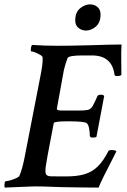

<svg xmlns="http://www.w3.org/2000/svg" viewBox="-28 -851 579 874"><path d="M-5.9 2.9Q-7.8 1 -7.8 -5.9Q-7.8 -26.4 -1 -26.4Q5.9 -26.4 19.5 -30.3Q33.2 -34.2 45.9 -40Q58.6 -45.9 60.5 -50.8Q73.2 -80.1 84 -134.8L156.2 -505.9Q168 -563.5 166 -588.9Q166 -594.7 155.3 -601.1Q144.5 -607.4 132.3 -612.3Q120.1 -617.2 113.3 -617.2Q112.3 -617.2 112.3 -621.1Q112.3 -640.6 118.2 -646.5Q146.5 -644.5 175.3 -643.6Q204.1 -642.6 234.4 -642.6Q254.9 -642.6 294.4 -643.1Q334 -643.6 379.9 -645Q425.8 -646.5 465.3 -647.5Q504.9 -648.4 525.4 -648.4Q524.4 -639.6 523.9 -618.2Q523.4 -596.7 523.9 -573.2Q524.4 -549.8 524.4 -531.2Q524.4 -512.7 524.4 -509.8Q519.5 -504.9 504.9 -504.9Q493.2 -504.9 493.2 -511.7Q481.4 -598.6 390.6 -598.6H346.7Q283.2 -598.6 279.3 -585.9Q271.5 -564.5 266.6 -546.9Q261.7 -529.3 259.8 -515.6L230.5 -354.5Q233.4 -348.6 246.1 -348.1Q258.8 -347.7 267.6 -347.7H328.1Q357.4 -347.7 371.1 -350.6Q384.8 -353.5 393.1 -367.2Q401.4 -380.9 415 -412.1Q418 -419.9 429.7 -419.9Q442.4 -419.9 446.3 -414.1L411.1 -228.5Q407.2 -224.6 393.6 -224.6Q382.8 -224.6 380.9 -232.4Q379.9 -278.3 367.2 -290Q357.4 -298.8 283.2 -298.8Q218.8 -298.8 216.8 -291L188.5 -142.6Q184.6 -121.1 180.7 -96.2Q176.8 -71.3 180.7 -59.6Q184.6 -48.8 204.6 -48.3Q224.6 -47.9 272.5 -47.9Q323.2 -47.9 357.4 -58.1Q391.6 -68.4 417 -93.3Q442.4 -118.2 464.8 -162.1Q467.8 -168 478.5 -168Q498 -168 502 -162.1Q429.7 -22.5 420.9 2.9Q395.5 2.9 355 2.4Q314.5 2 259.8 1Q205.1 -1 168.5 -2Q131.8 -2.9 112.3 -2ZM314.5 -757.8Q314.5 -794.9 336.4 -813Q358.4 -831.1 381.8 -831.1Q401.4 -831.1 415.5 -819.3Q429.7 -807.6 429.7 -785.2Q429.7 -748 408.2 -730Q386.7 -711.9 363.3 -711.9Q344.7 -711.9 329.6 -723.6Q314.5 -735.4 314.5 -757.8Z"/></svg>

Font: Crimson Text SemiBold
Style: Italic
Weight: 600
Italic angle: -11°
Designer: Sebastian Kosch
Foundry: Sebastian Kosch
Version: Version 1.100; ttfautohint (v1.8.4)